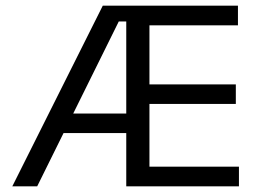

<svg xmlns="http://www.w3.org/2000/svg" viewBox="-20 -659 914 679"><path d="M23.5 0 343.5 -639H440.5V-583H400L111.5 0ZM173 -188.5V-257.5H455.5V-188.5ZM451 0V-69.5H825V0ZM426.5 0V-639H508.5V0ZM473.5 -291.5V-360.5H814V-291.5ZM450.5 -569.5V-639H821.5V-569.5Z"/></svg>

Font: Anek Gujarati Medium
Style: Regular
Weight: 400
Version: Version 1.003